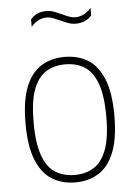

<svg xmlns="http://www.w3.org/2000/svg" viewBox="-54 -799 600 849"><g transform="rotate(-5 246.0 -374.0)"><path d="M246.5 9Q187.5 9 143 -18.5Q98.5 -46 73.8 -107.5Q49 -169 49 -270Q49 -370.5 73.5 -431.8Q98 -493 142.5 -520.5Q187 -548 246.5 -548Q305.5 -548 349.8 -520.8Q394 -493.5 418.8 -432.2Q443.5 -371 443.5 -270Q443.5 -169.5 419 -108Q394.5 -46.5 350.2 -18.8Q306 9 246.5 9ZM246.5 -24Q295.5 -24 331.5 -46.5Q367.5 -69 387.5 -122.2Q407.5 -175.5 407.5 -268.5Q407.5 -362.5 387.5 -416.5Q367.5 -470.5 331.5 -492.8Q295.5 -515 246.5 -515Q197.5 -515 161.2 -492.8Q125 -470.5 105 -417.5Q85 -364.5 85 -272Q85 -177.5 105 -123.2Q125 -69 161.2 -46.5Q197.5 -24 246.5 -24ZM309.5 -690Q290.5 -690 273 -696.8Q255.5 -703.5 239.5 -711Q225 -717.5 211 -723Q197 -728.5 183.5 -728.5Q143.5 -728.5 113.5 -693V-726Q139 -757 183.5 -757Q202.5 -757 220 -750.2Q237.5 -743.5 253.5 -736Q268 -729 282 -723.8Q296 -718.5 309.5 -718.5Q349.5 -718.5 380 -754V-721Q354 -690 309.5 -690Z"/></g></svg>

Font: Encode Sans SemiCondensed SemiCondensed Thin
Style: Regular
Weight: 100
Width: 4
Designer: Multiple Designers
Foundry: Impallari Type
Version: Version 3.000; ttfautohint (v1.8.3) -l 8 -r 50 -G 200 -x 14 